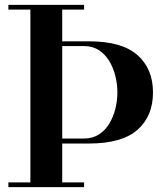

<svg xmlns="http://www.w3.org/2000/svg" viewBox="-20 -770 684 790"><path d="M215.5 -179.5V-200H325Q361 -200 387 -216.8Q413 -233.5 429.8 -261.5Q446.5 -289.5 454.8 -323Q463 -356.5 463 -389.5Q463 -423 454.8 -456.8Q446.5 -490.5 429.8 -518.5Q413 -546.5 387 -563.5Q361 -580.5 325 -580.5H215.5V-600H346Q481.5 -600 545.5 -543.5Q609.5 -487 609.5 -389.5Q609.5 -292 545.5 -235.8Q481.5 -179.5 346 -179.5ZM14.5 0V-19.5H326V0ZM105 0V-750H236V0ZM14.5 -730.5V-750H326V-730.5Z"/></svg>

Font: Bodoni Moda 11pt SemiBold
Style: Regular
Weight: 600
Designer: Owen Earl
Foundry: indestructible type
Version: Version 2.004